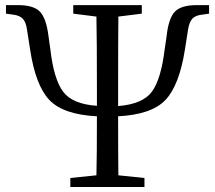

<svg xmlns="http://www.w3.org/2000/svg" viewBox="-20 -749 861 769"><path d="M768.6 -728.5H817.4V-694.3L790 -690.4Q762.7 -687.5 750.5 -674.3Q738.3 -661.1 733.4 -631.8L720.7 -550.8Q698.2 -407.2 642.6 -348.6Q586.9 -290 453.1 -283.2Q453.1 -125 454.1 -46.9L558.6 -36.1V0H261.7V-36.1L366.2 -46.9Q368.2 -124 368.2 -283.2Q233.4 -290 177.7 -348.6Q122.1 -407.2 100.6 -550.8L87.9 -631.8Q84 -660.2 71.3 -673.8Q58.6 -687.5 32.2 -690.4L3.9 -694.3V-728.5H51.8Q115.2 -728.5 140.1 -702.1Q165 -675.8 173.8 -607.4L181.6 -551.8Q195.3 -432.6 232.4 -382.3Q269.5 -332 368.2 -325.2V-391.6Q368.2 -586.9 366.2 -682.6L273.4 -694.3V-728.5H547.9V-694.3L454.1 -682.6Q453.1 -587.9 453.1 -391.6V-324.2Q551.8 -332 588.4 -381.8Q625 -431.6 639.6 -551.8L647.5 -605.5Q655.3 -675.8 680.2 -702.1Q705.1 -728.5 768.6 -728.5Z"/></svg>

Font: Bpmf Zihi Serif Regular
Style: Regular
Weight: 400
Foundry: But Ko
Version: Version 1.320